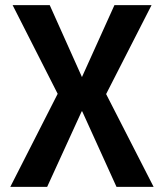

<svg xmlns="http://www.w3.org/2000/svg" viewBox="-20 -725 636 745"><path d="M20 0 216 -385 217 -335 29 -705H173L298 -426L424 -705H568L379 -335V-385L576 0H432L299 -293H297L163 0Z"/></svg>

Font: Nunito Sans 7pt Condensed
Style: Bold
Weight: 700
Width: 3
Designer: Vernon Adams
Foundry: Vernon Adams
Version: Version 3.101;gftools[0.9.27]